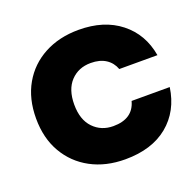

<svg xmlns="http://www.w3.org/2000/svg" viewBox="-98 -613 738 725"><g transform="rotate(-20 271.0 -250.0)"><path d="M288.3 10Q210 10 150.4 -22.1Q90.8 -54.2 57.1 -112.5Q23.3 -170.8 23.3 -250Q23.3 -329.2 56.7 -387.5Q90 -445.8 150 -477.9Q210 -510 288.3 -510Q390 -510 455.4 -458.3Q520.8 -406.7 535.8 -318.3H382.5Q372.5 -345.8 348.8 -361.2Q325 -376.7 288.3 -376.7Q239.2 -376.7 207.9 -343.8Q176.7 -310.8 176.7 -250Q176.7 -189.2 208.3 -156.2Q240 -123.3 288.3 -123.3Q367.5 -123.3 385 -189.2H538.3Q525 -96.7 460 -43.3Q395 10 288.3 10Z"/></g></svg>

Font: Funnel Display ExtraBold
Style: Regular
Weight: 800
Designer: NORD ID, Kristian Moeller
Foundry: Dicotype
Version: Version 1.000